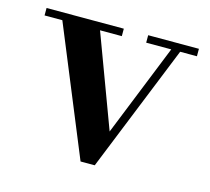

<svg xmlns="http://www.w3.org/2000/svg" viewBox="-76 -548 708 647"><g transform="rotate(15 278.0 -225.0)"><path d="M542.5 -460V-434H484L305 10H255.5L73 -434H11V-460H280.5V-434H204.5L324 -113L453 -434H365.5V-460Z"/></g></svg>

Font: Bodoni Moda 9pt SemiBold
Style: Regular
Weight: 600
Designer: Owen Earl
Foundry: indestructible type
Version: Version 2.005